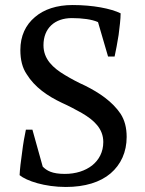

<svg xmlns="http://www.w3.org/2000/svg" viewBox="-20 -732 576 764"><path d="M109 -216H83C78 -193 72 -160 68 -126C63 -92 59 -58 58 -35C86 -12 158 12 242 12C318 12 379 -7 420 -42C461 -77 484 -127 484 -187C484 -224 476 -254 460 -279C427 -328 375 -363 319 -391C290 -404 264 -418 239 -433C190 -462 153 -497 153 -552C153 -620 198 -660 266 -660C307 -660 346 -655 370 -644L410 -507H436C441 -530 447 -561 452 -593C456 -625 460 -656 460 -679C421 -698 350 -712 269 -712C206 -712 155 -695 119 -664C82 -633 61 -589 61 -533C61 -494 69 -462 86 -437C118 -385 169 -350 226 -323C255 -310 281 -296 306 -282C354 -254 391 -220 391 -167C391 -127 374 -96 347 -74C319 -52 281 -40 238 -40C187 -40 166 -53 150 -69Z"/></svg>

Font: PT Serif
Style: Regular
Weight: 400
Designer: A.Korolkova, O.Umpeleva, V.Yefimov
Foundry: ParaType Ltd
Version: Version 1.000;PS 001.000;hotconv 1.0.88;makeotf.lib2.5.64775